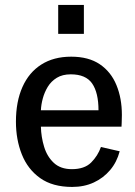

<svg xmlns="http://www.w3.org/2000/svg" viewBox="-20 -738 543 770"><path d="M269.5 11.7Q190.9 11.7 141.1 -23.7Q91.3 -59.1 67.6 -118.7Q43.9 -178.2 43.9 -250Q43.9 -330.6 70.1 -389.2Q96.2 -447.8 145.8 -479.2Q195.3 -510.7 265.6 -510.7Q335.4 -510.7 380.4 -480.2Q425.3 -449.7 447 -396.7Q468.8 -343.8 468.8 -276.9Q468.8 -274.9 468.5 -264.9Q468.3 -254.9 468 -244.6Q467.8 -234.4 467.3 -230H144Q145 -188.5 157 -149.2Q168.9 -109.9 196 -84.7Q223.1 -59.6 268.1 -59.6Q318.8 -59.6 345.5 -86.2Q372.1 -112.8 384.8 -148.4L460 -131.3Q448.7 -87.9 421.6 -55.9Q394.5 -23.9 356 -6.1Q317.4 11.7 269.5 11.7ZM144 -295.9H375Q375 -366.2 349.6 -403.1Q324.2 -439.9 263.7 -439.9Q230.5 -439.9 207.8 -426Q185.1 -412.1 171.6 -389.9Q158.2 -367.7 151.6 -343Q145 -318.4 144 -295.9ZM213.4 -602.1V-718.3H316.4V-602.1Z"/></svg>

Font: Pontano Sans SemiBold
Style: Regular
Weight: 600
Designer: Vernon Adams
Foundry: Vernon Adams
Version: Version 2.001